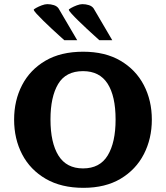

<svg xmlns="http://www.w3.org/2000/svg" viewBox="-20 -903 809 936"><path d="M386.7 12.7Q278.8 12.7 203.1 -31.2Q127.4 -75.2 88.1 -150.4Q48.8 -225.6 48.8 -319.8Q48.8 -413.1 87.6 -488Q126.5 -563 201.4 -606.9Q276.4 -650.9 385.3 -650.9Q492.7 -650.9 567.4 -606.9Q642.1 -563 681.2 -488Q720.2 -413.1 720.2 -319.8Q720.2 -227.1 681.4 -151.6Q642.6 -76.2 568.1 -31.7Q493.7 12.7 386.7 12.7ZM384.8 -82Q466.8 -82 505.1 -145.3Q543.5 -208.5 543.5 -320.3Q543.5 -434.6 504.4 -495.4Q465.3 -556.2 384.8 -556.2Q300.8 -556.2 263.4 -493.4Q226.1 -430.7 226.1 -320.8Q226.1 -207 265.1 -144.5Q304.2 -82 384.8 -82ZM356.4 -707H293.5Q287.6 -712.4 270.8 -727.5Q253.9 -742.7 232.9 -762.2Q211.9 -781.7 191.9 -801.3Q171.9 -820.8 158.4 -835.7Q145 -850.6 144.5 -855.5Q144.5 -857.9 156.2 -864.5Q168 -871.1 183.6 -877Q199.2 -882.8 210.9 -882.8Q227.5 -882.8 242.7 -877.9Q257.8 -873 265.6 -861.8ZM527.3 -707H464.4Q458.5 -712.4 441.7 -727.5Q424.8 -742.7 403.8 -762.2Q382.8 -781.7 362.8 -801.3Q342.8 -820.8 329.3 -835.7Q315.9 -850.6 315.4 -855.5Q315.4 -857.9 327.1 -864.5Q338.9 -871.1 354.5 -877Q370.1 -882.8 381.8 -882.8Q398.4 -882.8 413.6 -877.9Q428.7 -873 436.5 -861.8Z"/></svg>

Font: Kameron
Style: Regular
Weight: 400
Designer: Vernon Adams
Foundry: Vernon Adams
Version: Version 1.100